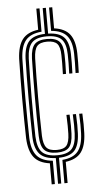

<svg xmlns="http://www.w3.org/2000/svg" viewBox="-56 -835 461 871"><g transform="rotate(-5 174.5 -400.0)"><path d="M172.5 0.1V-117.2Q121.6 -118.9 99.5 -143.7Q77.3 -168.5 75.1 -220Q74.1 -258.5 73.6 -304.3Q73 -350.1 73 -398.4Q73 -446.6 73.5 -492.9Q74 -539.3 75.1 -578.2Q77.5 -633.4 99.7 -657.3Q121.9 -681.2 172.5 -682.6V-800H187V-682.5Q237.3 -681.1 259 -657.7Q280.8 -634.4 282 -581.3Q282.3 -562.8 282.2 -540.9Q282.1 -519 281 -493.4H266.5Q267.6 -519.4 267.7 -541.1Q267.8 -562.8 267.5 -580.8Q266.5 -629.8 246.5 -650.3Q226.4 -670.7 179.4 -670.7Q132.4 -670.7 112 -649.6Q91.7 -628.5 89.6 -577.5Q88.6 -541.3 88 -497.1Q87.3 -452.9 87.1 -405.2Q87 -357.4 87.3 -310.6Q87.7 -263.9 88.8 -222.9Q90.8 -171.7 111.5 -150.4Q132.3 -129.2 180.2 -129.2Q226.2 -129.2 245.9 -149.7Q265.6 -170.3 267.5 -220.3Q268.2 -237.7 268.1 -258.2Q268 -278.7 266.5 -307.9H281Q282.5 -279.2 282.7 -258.6Q282.9 -238 282 -219.6Q279.7 -165.5 258.2 -142Q236.7 -118.5 187 -117.1V0.1ZM143.5 0.1V-95.8Q93.6 -102.4 71.2 -131.8Q48.7 -161.1 46.1 -218.5Q45.1 -257.3 44.6 -303.5Q44 -349.7 44 -398.5Q44 -447.2 44.6 -493.8Q45.1 -540.4 46.1 -580Q48.8 -638.4 71.4 -667.9Q94 -697.4 143.5 -703.9V-800H158V-693.7Q108.1 -689.6 85.6 -662.8Q63.1 -635.9 60.6 -579.2Q59.6 -539.9 59.1 -493.4Q58.6 -446.9 58.6 -398.3Q58.6 -349.8 59.2 -303.8Q59.8 -257.8 60.6 -219.2Q62.6 -164.4 85.2 -137.5Q107.9 -110.6 158 -106.2V0.1ZM180.2 -141.2Q139.6 -141.2 122.5 -159.6Q105.4 -178 104 -223.3Q103 -263 102.5 -308.6Q102 -354.2 102 -401.3Q102 -448.5 102.6 -493.3Q103.1 -538.2 104.1 -576.6Q105.8 -621.9 122.6 -640.3Q139.5 -658.7 179.4 -658.7Q219.1 -658.7 235.7 -641Q252.4 -623.4 253 -580.1Q253.3 -563.6 253.3 -542.8Q253.4 -522 252 -493.4H237.7Q238.9 -522.5 238.8 -542.9Q238.8 -563.4 238.5 -579.6Q238 -616.9 224.9 -631.8Q211.9 -646.6 179.4 -646.6Q146.7 -646.6 133.3 -631.1Q120 -615.5 118.6 -575.9Q117.6 -537.3 117 -491.9Q116.5 -446.5 116.5 -399.3Q116.5 -352 117 -306.8Q117.5 -261.7 118.5 -223.5Q120.1 -184.2 133.6 -168.8Q147.1 -153.3 180.2 -153.3Q212.1 -153.3 224.8 -168.3Q237.5 -183.4 238.7 -221.7Q239.2 -238.8 239 -258.7Q238.9 -278.5 237.5 -307.9H252Q253.5 -278 253.6 -257.8Q253.7 -237.5 253 -221Q251.3 -176.6 235.2 -158.9Q219.1 -141.2 180.2 -141.2ZM295.5 -493.4Q296.6 -518.6 296.7 -540.8Q296.8 -563.1 296.5 -581.7Q295.2 -636.9 273.1 -663.2Q251.1 -689.6 201.5 -693.7V-800H216V-703.9Q265 -697.4 287.4 -668.5Q309.7 -639.6 311 -582.4Q311.3 -563.4 311.2 -540.8Q311.1 -518.2 310 -493.4ZM201.5 0.1V-106.2Q250.7 -110.3 272.5 -136.7Q294.4 -163.2 296.5 -219.1Q297.2 -238.1 297.1 -259Q297 -279.9 295.5 -307.9H310Q311.5 -280.4 311.6 -259.2Q311.7 -238.1 311 -218.5Q308.9 -161.1 286.9 -131.9Q265 -102.7 216 -96V0.1Z"/></g></svg>

Font: Big Shoulders Inline Display SC Thin
Style: Regular
Weight: 100
Designer: Patric King
Foundry: XO Type Co
Version: Version 2.002